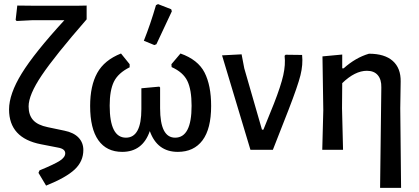

<svg xmlns="http://www.w3.org/2000/svg" viewBox="-20 -728 2035 933"><path d="M204 174 167 112 172 100Q245 70 271 53Q297 36 297 17Q297 -5 261 -11L179 -27Q24 -57 24 -196Q24 -271 85.5 -371Q147 -471 293 -630H140L61 -626L56 -631L64 -701L158 -700H350L401 -701V-634Q246 -456 182.5 -361.5Q119 -267 119 -211Q119 -169 141 -144.5Q163 -120 212 -110L293 -93Q338 -84 361.5 -59.5Q385 -35 385 1Q385 56 343 95.5Q301 135 204 174Z M738 -703 748 -708 812 -683 815 -673Q801 -643 740 -513L730 -509L679 -530Q711 -610 738 -703ZM574 10Q498 10 458 -46.5Q418 -103 418 -213Q418 -311 452.5 -373.5Q487 -436 568 -468L610 -416V-401Q554 -373 533.5 -331Q513 -289 513 -215Q513 -59 592 -59Q667 -59 667 -198V-299L754 -307L758 -303V-202Q758 -59 831 -59Q911 -59 911 -214Q911 -292 890.5 -334.5Q870 -377 814 -402L813 -416L857 -468Q942 -438 974 -375.5Q1006 -313 1006 -213Q1006 -102 964 -46Q922 10 844 10Q744 10 708 -91Q673 10 574 10Z M1448 -461Q1453 -414 1440 -362Q1427 -310 1382 -194L1306 0H1197L1059 -459L1154 -464L1167 -396L1253 -98H1260L1311 -224Q1345 -311 1356.5 -362.5Q1368 -414 1363 -457L1368 -462Z M1643 -463V-396H1650Q1708 -448 1773 -467Q1849 -467 1888.5 -432Q1928 -397 1927 -332L1925 -202L1929 185H1827L1833 -303Q1834 -341 1816 -362.5Q1798 -384 1763 -384Q1705 -384 1643 -324L1642 -202L1647 0H1546L1551 -193L1547 -454Z"/></svg>

Font: Alegreya Sans Medium
Style: Regular
Weight: 500
Designer: Juan Pablo del Peral
Foundry: Huerta Tipografica
Version: Version 2.007